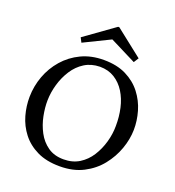

<svg xmlns="http://www.w3.org/2000/svg" viewBox="-166 -1075 1112 1221"><g transform="rotate(20 389.5 -464.5)"><path d="M411 -716Q500 -716 563 -684.5Q626 -653 666 -601Q706 -549 724 -486.5Q742 -424 741 -363Q740 -299 716.5 -233Q693 -167 648 -110.5Q603 -54 535 -19Q467 16 376 16Q286 16 222.5 -15Q159 -46 119.5 -97Q80 -148 62.5 -210Q45 -272 46 -335Q47 -407 72 -475Q97 -543 144.5 -597.5Q192 -652 259 -684Q326 -716 411 -716ZM402 -667Q343 -666 298.5 -638Q254 -610 224 -563.5Q194 -517 178 -462Q162 -407 161 -353Q160 -304 171 -248.5Q182 -193 208 -144Q234 -95 277.5 -64.5Q321 -34 384 -34Q445 -34 490 -62Q535 -90 564.5 -136.5Q594 -183 609.5 -238Q625 -293 625 -346Q626 -409 613 -466.5Q600 -524 572 -569Q544 -614 501.5 -640.5Q459 -667 402 -667ZM593 -768 416 -857 238 -770 222 -801 423 -945H431L614 -801Z"/></g></svg>

Font: Lora Medium
Style: Italic
Weight: 500
Italic angle: -3°
Designer: Olga Karpushina, Alexei Vanyashin (Cyrillic)
Foundry: Cyreal
Version: Version 3.004